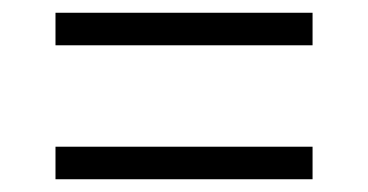

<svg xmlns="http://www.w3.org/2000/svg" viewBox="-20 -434 577 301"><path d="M67 -363V-414H470V-363ZM67 -153V-204H470V-153Z"/></svg>

Font: Arapey Regular-Display
Style: Regular
Weight: 400
Designer: Eduardo Rodriguez Tunni
Foundry: Eduardo Rodriguez Tunni
Version: Version 4.000